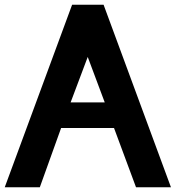

<svg xmlns="http://www.w3.org/2000/svg" viewBox="-22 -790 755 810"><path d="M282.2 -770H415L699.2 0H551.8L459 -250H235.8L146 0H-2ZM419.9 -357.9 348.1 -549.8 275.9 -357.9Z"/></svg>

Font: Junction Bold
Style: Bold
Weight: 700
Designer: Caroline Hadilaksono
Foundry: Caroline Hadilaksono
Version: Version 001.001